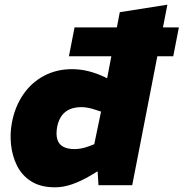

<svg xmlns="http://www.w3.org/2000/svg" viewBox="-20 -790 783 819"><path d="M215 9Q153 9 113 -16.5Q73 -42 52.5 -83.5Q32 -125 27 -173.5Q22 -222 31 -268Q44 -336 79.5 -387.5Q115 -439 168.5 -467Q222 -495 287 -495Q322 -495 356.5 -486.5Q391 -478 425 -462L484 -433L431 -425L491 -738L694 -770L544 0H400L394 -98L373 -131L411 -314L386 -322Q372 -327 356.5 -330Q341 -333 328 -333Q300 -333 279 -324.5Q258 -316 244 -297.5Q230 -279 224 -250Q218 -217 224.5 -195.5Q231 -174 250 -164Q269 -154 298 -154Q312 -154 327.5 -157Q343 -160 359 -166L385 -176L414 -70L366 -41Q327 -18 289 -4.5Q251 9 215 9ZM274 -550 298 -673H743L719 -550Z"/></svg>

Font: REM ExtraBold
Style: Italic
Weight: 800
Italic angle: -11°
Designer: Octavio Pardo
Foundry: Ashler Design
Version: Version 1.005;gftools[0.9.28]